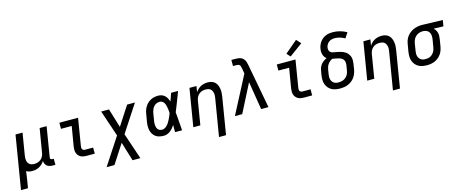

<svg xmlns="http://www.w3.org/2000/svg" viewBox="-56 -1557 6116 2559"><g transform="rotate(-15 3002.5 -278.0)"><path d="M-6 215 115 -520H212L162 -217Q159 -200 158.5 -182.5Q158 -165 161 -148.5Q164 -132 172 -117.5Q180 -103 193 -93.5Q206 -84 222.5 -80Q239 -76 257 -76Q280 -76 304 -83Q328 -90 347.5 -106.5Q367 -123 378.5 -145.5Q390 -168 393 -192L448 -520H544L477 -111Q476 -104 476.5 -97Q477 -90 481.5 -85Q486 -80 492.5 -78Q499 -76 506 -76H524V8H492Q470 8 449 3.5Q428 -1 411.5 -13Q395 -25 386 -44.5Q377 -64 377 -86Q364 -64 344.5 -45.5Q325 -27 302.5 -14.5Q280 -2 255 3Q230 8 206 8Q184 8 163 3.5Q142 -1 124 -12Q121 18 117 48Q113 78 108 107L90 215Z M957 0Q935 0 914 -3.5Q893 -7 875.5 -17Q858 -27 845 -42.5Q832 -58 825.5 -77.5Q819 -97 819 -118.5Q819 -140 822 -162L868 -436H720V-520H978L917 -148Q915 -136 915 -124.5Q915 -113 920 -103.5Q925 -94 935 -89Q945 -84 957 -84H1069V0Z M1175 215 1419 -158 1297 -520H1405L1485 -258L1655 -520H1763L1519 -147L1641 215H1533L1453 -47L1283 215Z M2021 8Q1991 8 1962 1.5Q1933 -5 1910.5 -21Q1888 -37 1873 -61Q1858 -85 1851.5 -113Q1845 -141 1845.5 -171Q1846 -201 1851 -231L1868 -331Q1872 -357 1880 -382Q1888 -407 1902.5 -430.5Q1917 -454 1937.5 -473.5Q1958 -493 1982 -505.5Q2006 -518 2032.5 -523Q2059 -528 2084 -528Q2110 -528 2134 -519.5Q2158 -511 2175.5 -494Q2193 -477 2204.5 -455.5Q2216 -434 2224 -411Q2234 -438 2243 -465.5Q2252 -493 2262 -520H2358Q2332 -453 2307 -385.5Q2282 -318 2254 -252Q2260 -189 2264.5 -126Q2269 -63 2274 0H2178Q2177 -24 2177 -48.5Q2177 -73 2177 -98Q2163 -77 2146.5 -57.5Q2130 -38 2110 -23Q2090 -8 2067 0Q2044 8 2021 8ZM2021 -76Q2041 -76 2060 -87Q2079 -98 2093.5 -114.5Q2108 -131 2119 -149.5Q2130 -168 2139.5 -187Q2149 -206 2157.5 -225.5Q2166 -245 2173 -265Q2172 -284 2170 -302.5Q2168 -321 2165 -339Q2162 -357 2157 -375Q2152 -393 2143 -408Q2134 -423 2118.5 -433.5Q2103 -444 2084 -444Q2069 -444 2053 -440Q2037 -436 2023.5 -427Q2010 -418 1999 -405Q1988 -392 1981 -377.5Q1974 -363 1969.5 -348Q1965 -333 1962 -317L1946 -217Q1943 -201 1942 -185Q1941 -169 1943 -153.5Q1945 -138 1950 -123.5Q1955 -109 1965 -98Q1975 -87 1989.5 -81.5Q2004 -76 2021 -76Z M2726 215 2812 -303Q2815 -320 2815.5 -337.5Q2816 -355 2812.5 -371.5Q2809 -388 2801 -402.5Q2793 -417 2780.5 -426.5Q2768 -436 2751 -440Q2734 -444 2717 -444Q2693 -444 2669 -437Q2645 -430 2625.5 -413.5Q2606 -397 2595 -374.5Q2584 -352 2580 -328L2526 0H2429L2515 -520H2612L2598 -437Q2612 -459 2631 -477Q2650 -495 2672.5 -506.5Q2695 -518 2719.5 -523Q2744 -528 2767 -528Q2796 -528 2822 -520Q2848 -512 2866.5 -494Q2885 -476 2895.5 -451.5Q2906 -427 2910 -400Q2914 -373 2912.5 -345Q2911 -317 2906 -289L2823 215Z M3003 0 3272 -516 3258 -596H3257Q3255 -608 3252.5 -618.5Q3250 -629 3242.5 -637Q3235 -645 3224 -648Q3213 -651 3201 -651H3151V-723V-735H3201Q3220 -735 3238.5 -733.5Q3257 -732 3273.5 -726.5Q3290 -721 3303.5 -710.5Q3317 -700 3326.5 -685.5Q3336 -671 3341.5 -654.5Q3347 -638 3350 -620Q3350 -618 3350.5 -615.5Q3351 -613 3352 -611L3466 0H3365L3302 -388L3104 0Z M3957 0Q3935 0 3914 -3.5Q3893 -7 3875.5 -17Q3858 -27 3845 -42.5Q3832 -58 3825.5 -77.5Q3819 -97 3819 -118.5Q3819 -140 3822 -162L3868 -436H3720V-520H3978L3917 -148Q3915 -136 3915 -124.5Q3915 -113 3920 -103.5Q3925 -94 3935 -89Q3945 -84 3957 -84H4069V0ZM3926 -575 3881 -625 4053 -771 4109 -709Z M4455 8Q4423 8 4392.5 2.5Q4362 -3 4336 -18Q4310 -33 4291.5 -56Q4273 -79 4263.5 -107.5Q4254 -136 4254 -167.5Q4254 -199 4259 -231L4269 -287Q4272 -310 4281 -332Q4290 -354 4305.5 -373Q4321 -392 4341 -406.5Q4361 -421 4384 -430Q4368 -441 4357 -457Q4346 -473 4340.5 -491.5Q4335 -510 4334 -530.5Q4333 -551 4337 -572Q4340 -595 4349.5 -618.5Q4359 -642 4374 -663Q4389 -684 4409.5 -700Q4430 -716 4453.5 -726Q4477 -736 4501 -739.5Q4525 -743 4549 -743Q4601 -743 4649.5 -729.5Q4698 -716 4741 -692L4694 -619Q4663 -637 4628 -648Q4593 -659 4554 -659Q4534 -659 4513.5 -654Q4493 -649 4475.5 -636Q4458 -623 4446.5 -603.5Q4435 -584 4432 -564Q4429 -546 4433 -528Q4437 -510 4450 -499Q4463 -488 4480.5 -484Q4498 -480 4516 -477Q4534 -474 4551.5 -470.5Q4569 -467 4586 -462Q4603 -457 4619 -450.5Q4635 -444 4649.5 -434.5Q4664 -425 4675.5 -412.5Q4687 -400 4695.5 -385Q4704 -370 4708.5 -353Q4713 -336 4713.5 -318Q4714 -300 4712 -281.5Q4710 -263 4707 -245L4698 -189Q4693 -162 4683 -135Q4673 -108 4656 -84Q4639 -60 4615.5 -41.5Q4592 -23 4565 -11.5Q4538 0 4510 4Q4482 8 4455 8ZM4455 -76Q4472 -76 4489.5 -79Q4507 -82 4523.5 -89.5Q4540 -97 4554 -109Q4568 -121 4578.5 -136.5Q4589 -152 4594.5 -169Q4600 -186 4603 -203L4612 -259Q4616 -281 4615.5 -302.5Q4615 -324 4605 -341.5Q4595 -359 4577 -369.5Q4559 -380 4538.5 -385.5Q4518 -391 4497 -394Q4476 -397 4455 -402Q4436 -394 4419.5 -380Q4403 -366 4391 -349Q4379 -332 4372.5 -312.5Q4366 -293 4363 -273L4354 -217Q4351 -199 4350.5 -181.5Q4350 -164 4354 -147.5Q4358 -131 4367 -117Q4376 -103 4389.5 -93.5Q4403 -84 4420 -80Q4437 -76 4455 -76Z M5126 215 5212 -303Q5215 -320 5215.5 -337.5Q5216 -355 5212.5 -371.5Q5209 -388 5201 -402.5Q5193 -417 5180.5 -426.5Q5168 -436 5151 -440Q5134 -444 5117 -444Q5093 -444 5069 -437Q5045 -430 5025.5 -413.5Q5006 -397 4995 -374.5Q4984 -352 4980 -328L4926 0H4829L4915 -520H5012L4998 -437Q5012 -459 5031 -477Q5050 -495 5072.5 -506.5Q5095 -518 5119.5 -523Q5144 -528 5167 -528Q5196 -528 5222 -520Q5248 -512 5266.5 -494Q5285 -476 5295.5 -451.5Q5306 -427 5310 -400Q5314 -373 5312.5 -345Q5311 -317 5306 -289L5223 215Z M5654 8Q5623 8 5592 2.5Q5561 -3 5535.5 -18Q5510 -33 5491.5 -56Q5473 -79 5463.5 -107.5Q5454 -136 5454 -167.5Q5454 -199 5459 -231L5476 -331Q5480 -358 5490 -384.5Q5500 -411 5517 -434Q5534 -457 5557.5 -475.5Q5581 -494 5607 -505Q5633 -516 5660.5 -522Q5688 -528 5715 -528Q5719 -528 5723 -528Q5727 -528 5731 -528L6011 -520L5997 -436L5862 -440Q5878 -427 5888.5 -410Q5899 -393 5904.5 -373.5Q5910 -354 5910 -332.5Q5910 -311 5906 -289L5890 -189Q5885 -162 5876 -135.5Q5867 -109 5850.5 -85.5Q5834 -62 5811 -43Q5788 -24 5762 -12.5Q5736 -1 5708.5 3.5Q5681 8 5654 8ZM5655 -76Q5672 -76 5689 -79Q5706 -82 5721.5 -90Q5737 -98 5750 -110.5Q5763 -123 5772.5 -138Q5782 -153 5787 -169.5Q5792 -186 5795 -203L5812 -303Q5816 -328 5815 -352.5Q5814 -377 5803.5 -398Q5793 -419 5772 -430.5Q5751 -442 5726 -444H5717Q5715 -444 5713 -444Q5711 -444 5709 -444Q5692 -444 5675.5 -440Q5659 -436 5643.5 -428Q5628 -420 5615 -407.5Q5602 -395 5593 -380.5Q5584 -366 5578.5 -350Q5573 -334 5570 -317L5554 -217Q5551 -199 5550.5 -181.5Q5550 -164 5554 -147.5Q5558 -131 5567 -117Q5576 -103 5589.5 -93.5Q5603 -84 5620 -80Q5637 -76 5655 -76Q5655 -76 5655 -76Q5655 -76 5655 -76Z"/></g></svg>

Font: Iosevka SS04 Medium Extended
Style: Italic
Weight: 500
Width: 7
Italic angle: -9°
Monospace: yes
Designer: Belleve Invis
Foundry: Belleve Invis
Version: Version 19.0.0; ttfautohint (v1.8.4)